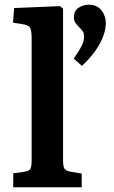

<svg xmlns="http://www.w3.org/2000/svg" viewBox="-20 -793 482 813"><path d="M36 0V-59L84 -66Q104 -69 109 -78.5Q114 -88 114 -116V-631Q114 -665 107 -676Q100 -687 74 -691L35 -697L40 -759L234 -767L247 -756V-113Q247 -91 252 -80.5Q257 -70 278 -66L326 -58V0ZM327 -514 292 -545Q315 -577 325.5 -598.5Q336 -620 336 -639Q336 -651 331.5 -658.5Q327 -666 316 -677Q306 -687 299.5 -696Q293 -705 293 -720Q293 -747 312.5 -760Q332 -773 356 -773Q391 -773 409.5 -749.5Q428 -726 428 -695Q428 -670 417.5 -640.5Q407 -611 384.5 -579Q362 -547 327 -514Z"/></svg>

Font: Literata 18pt SemiBold
Style: Regular
Weight: 600
Designer: Latin by Veronika Burian and Jose Scaglione. Greek by Irene Vlachou. Cyrillic by Vera Evstafieva.
Foundry: TypeTogether
Version: Version 3.103;gftools[0.9.29]